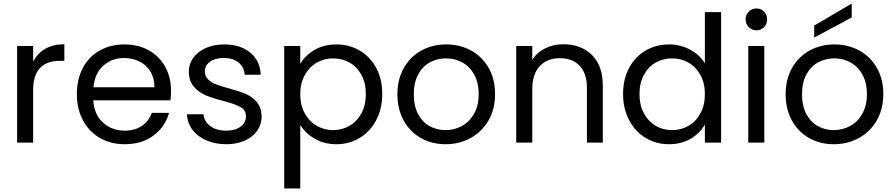

<svg xmlns="http://www.w3.org/2000/svg" viewBox="-20 -809 5073 1089"><path d="M168 -459Q192 -506 236.5 -532Q281 -558 345 -558V-464H321Q168 -464 168 -298V0H77V-548H168Z M950 -295Q950 -269 947 -240H509Q514 -159 564.5 -113.5Q615 -68 687 -68Q746 -68 785.5 -95.5Q825 -123 841 -169H939Q917 -90 851 -40.5Q785 9 687 9Q609 9 547.5 -26Q486 -61 451 -125.5Q416 -190 416 -275Q416 -360 450 -424Q484 -488 545.5 -522.5Q607 -557 687 -557Q765 -557 825 -523Q885 -489 917.5 -429.5Q950 -370 950 -295ZM856 -314Q856 -366 833 -403.5Q810 -441 770.5 -460.5Q731 -480 683 -480Q614 -480 565.5 -436Q517 -392 510 -314Z M1264 9Q1201 9 1151 -12.5Q1101 -34 1072 -72.5Q1043 -111 1040 -161H1134Q1138 -120 1172.5 -94Q1207 -68 1263 -68Q1315 -68 1345 -91Q1375 -114 1375 -149Q1375 -185 1343 -202.5Q1311 -220 1244 -237Q1183 -253 1144.5 -269.5Q1106 -286 1078.5 -318.5Q1051 -351 1051 -404Q1051 -446 1076 -481Q1101 -516 1147 -536.5Q1193 -557 1252 -557Q1343 -557 1399 -511Q1455 -465 1459 -385H1368Q1365 -428 1333.5 -454Q1302 -480 1249 -480Q1200 -480 1171 -459Q1142 -438 1142 -404Q1142 -377 1159.5 -359.5Q1177 -342 1203.5 -331.5Q1230 -321 1277 -308Q1336 -292 1373 -276.5Q1410 -261 1436.5 -230Q1463 -199 1464 -149Q1464 -104 1439 -68Q1414 -32 1368.5 -11.5Q1323 9 1264 9Z M1683 -447Q1710 -494 1763.5 -525.5Q1817 -557 1888 -557Q1961 -557 2020.5 -522Q2080 -487 2114 -423.5Q2148 -360 2148 -276Q2148 -193 2114 -128Q2080 -63 2020.5 -27Q1961 9 1888 9Q1818 9 1764.5 -22.5Q1711 -54 1683 -101V260H1592V-548H1683ZM2055 -276Q2055 -338 2030 -384Q2005 -430 1962.5 -454Q1920 -478 1869 -478Q1819 -478 1776.5 -453.5Q1734 -429 1708.5 -382.5Q1683 -336 1683 -275Q1683 -213 1708.5 -166.5Q1734 -120 1776.5 -95.5Q1819 -71 1869 -71Q1920 -71 1962.5 -95.5Q2005 -120 2030 -166.5Q2055 -213 2055 -276Z M2507 9Q2430 9 2367.5 -26Q2305 -61 2269.5 -125.5Q2234 -190 2234 -275Q2234 -359 2270.5 -423.5Q2307 -488 2370 -522.5Q2433 -557 2511 -557Q2589 -557 2652 -522.5Q2715 -488 2751.5 -424Q2788 -360 2788 -275Q2788 -190 2750.5 -125.5Q2713 -61 2649 -26Q2585 9 2507 9ZM2507 -71Q2556 -71 2599 -94Q2642 -117 2668.5 -163Q2695 -209 2695 -275Q2695 -341 2669 -387Q2643 -433 2601 -455.5Q2559 -478 2510 -478Q2460 -478 2418.5 -455.5Q2377 -433 2352 -387Q2327 -341 2327 -275Q2327 -208 2351.5 -162Q2376 -116 2417 -93.5Q2458 -71 2507 -71Z M3175 -558Q3275 -558 3337 -497.5Q3399 -437 3399 -323V0H3309V-310Q3309 -392 3268 -435.5Q3227 -479 3156 -479Q3084 -479 3041.5 -434Q2999 -389 2999 -303V0H2908V-548H2999V-470Q3026 -512 3072.5 -535Q3119 -558 3175 -558Z M3514 -276Q3514 -360 3548 -423.5Q3582 -487 3641.5 -522Q3701 -557 3775 -557Q3839 -557 3894 -527.5Q3949 -498 3978 -450V-740H4070V0H3978V-103Q3951 -54 3898 -22.5Q3845 9 3774 9Q3701 9 3641.5 -27Q3582 -63 3548 -128Q3514 -193 3514 -276ZM3978 -275Q3978 -337 3953 -383Q3928 -429 3885.5 -453.5Q3843 -478 3792 -478Q3741 -478 3699 -454Q3657 -430 3632 -384Q3607 -338 3607 -276Q3607 -213 3632 -166.5Q3657 -120 3699 -95.5Q3741 -71 3792 -71Q3843 -71 3885.5 -95.5Q3928 -120 3953 -166.5Q3978 -213 3978 -275Z M4271 -637Q4245 -637 4227 -655Q4209 -673 4209 -699Q4209 -725 4227 -743Q4245 -761 4271 -761Q4296 -761 4313.5 -743Q4331 -725 4331 -699Q4331 -673 4313.5 -655Q4296 -637 4271 -637ZM4315 -548V0H4224V-548Z M4709 9Q4632 9 4569.5 -26Q4507 -61 4471.5 -125.5Q4436 -190 4436 -275Q4436 -359 4472.5 -423.5Q4509 -488 4572 -522.5Q4635 -557 4713 -557Q4791 -557 4854 -522.5Q4917 -488 4953.5 -424Q4990 -360 4990 -275Q4990 -190 4952.5 -125.5Q4915 -61 4851 -26Q4787 9 4709 9ZM4709 -71Q4758 -71 4801 -94Q4844 -117 4870.5 -163Q4897 -209 4897 -275Q4897 -341 4871 -387Q4845 -433 4803 -455.5Q4761 -478 4712 -478Q4662 -478 4620.5 -455.5Q4579 -433 4554 -387Q4529 -341 4529 -275Q4529 -208 4553.5 -162Q4578 -116 4619 -93.5Q4660 -71 4709 -71ZM4811 -710 4598 -596V-664L4811 -789Z"/></svg>

Font: MSTAGE
Style: Regular
Weight: 400
Designer: Ninad Kale (Devanagari), Jonny Pinhorn (Latin)
Foundry: Indian Type Foundry
Version: 4.004